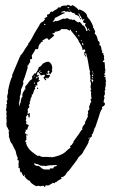

<svg xmlns="http://www.w3.org/2000/svg" viewBox="-20 -741 535 787"><path d="M254.9 -721.2H257.8V-718.3H259.3Q259.3 -721.2 261.2 -721.2L269 -716.8H272L276.4 -719.7H278.3Q301.3 -705.6 301.3 -699.2L306.2 -702.6Q337.4 -689.9 337.4 -672.9Q343.3 -663.6 345.2 -663.6Q356 -649.4 362.3 -630.9L360.8 -627.9Q363.8 -627.9 370.1 -612.3L368.2 -601.6Q376 -601.6 382.3 -571.8H383.8Q383.8 -573.2 385.3 -573.2Q388.7 -565.4 388.7 -562.5Q387.2 -560.1 387.2 -556.2Q395 -556.2 396.5 -534.7Q399.4 -534.2 399.4 -531.2Q399.4 -529.8 397.9 -529.8Q399.4 -527.3 399.4 -522L402.8 -523.9L404.3 -520.5V-519L402.8 -516.1Q404.8 -516.1 407.2 -511.2Q407.2 -509.8 405.8 -506.3L407.2 -497.1V-495.6Q407.2 -493.2 400.9 -491.2Q402.8 -486.3 404.3 -486.3H408.7Q410.2 -475.6 410.2 -469.2V-458.5L413.6 -453.6Q411.1 -453.6 408.7 -449.2L412.1 -447.3Q408.7 -438 407.2 -438Q408.7 -435.1 408.7 -433.6L412.1 -435.1V-432.1Q408.2 -432.1 407.2 -425.8Q410.6 -425.8 413.6 -424.3L412.1 -420.9L415 -405.3L412.1 -403.8L413.6 -400.9V-396Q413.6 -385.3 410.2 -378.9Q412.1 -376.5 412.1 -373L408.7 -368.2L410.2 -357.4Q410.2 -353 405.8 -346.2L408.7 -340.3Q406.2 -335.9 404.3 -321.3Q410.2 -321.3 410.2 -313.5Q406.2 -304.2 399.4 -304.2Q397.9 -301.3 397.9 -299.8Q399.4 -296.9 399.4 -294.9Q396.5 -294.9 390.1 -279.3Q390.1 -276.9 371.6 -222.2Q371.6 -218.8 366.7 -215.8Q368.2 -212.9 368.2 -210.9Q365.2 -209.5 363.8 -209.5L365.2 -206.5Q359.9 -189.5 356 -189.5L357.4 -181.6Q349.6 -181.6 343.3 -161.1H341.8L343.3 -158.2Q343.3 -155.8 320.3 -117.7Q320.3 -112.8 301.3 -95.7Q301.3 -91.8 261.2 -40Q257.3 -40 248.5 -24.4Q241.7 -15.6 230 -13.7V-11.7Q232.9 -11.2 232.9 -8.8Q213.4 0.5 211.4 5.4H206.5Q206.5 9.8 203.6 9.8H202.1L194.3 8.3Q194.3 13.2 190.9 13.2Q190.9 11.2 189.5 11.2Q189.5 13.7 180.2 19H166Q166 25.4 163.1 25.4Q160.2 25.4 160.2 20.5H158.2Q151.9 20.5 146 22.5Q139.6 20.5 135.3 20.5L128.9 22.5Q102.5 9.3 102.5 -1Q101.1 -1 101.1 0.5Q89.8 -4.4 80.6 -18.1V-19.5L82 -22.9L79.1 -24.4H77.6L79.1 -21.5V-19.5H76.2Q74.7 -19.5 69.8 -30.8H68.4L69.8 -33.7V-35.2H68.4L64.9 -33.7Q60.5 -42 60.5 -53.7L57.1 -52.2H55.7V-55.7Q55.7 -57.1 57.1 -57.1L55.7 -60.1Q55.7 -61.5 57.1 -61.5L55.7 -64.9L57.1 -83.5Q53.7 -83.5 51.3 -85L52.7 -92.8V-94.2Q46.9 -105 43.5 -124Q41 -126 29.3 -151.9Q22.5 -155.3 18.6 -176.8Q16.6 -176.8 16.6 -178.2V-190.9L15.1 -201.7Q18.6 -201.7 18.6 -204.6Q15.6 -204.6 10.7 -218.8Q7.3 -218.8 5.9 -231.4H7.3Q7.3 -232.9 5.9 -232.9L7.3 -240.7V-245.1Q7.3 -251 5.9 -259.3Q7.3 -262.2 7.3 -264.2L5.9 -274.9L7.3 -285.6Q4.4 -285.6 4.4 -290.5Q4.4 -292.5 7.3 -304.2L5.9 -313.5Q9.3 -313.5 9.3 -316.9Q7.3 -325.2 7.3 -329.1Q10.7 -329.1 10.7 -332.5Q10.7 -337.9 9.3 -346.2Q12.7 -361.8 13.7 -361.8L12.2 -365.2Q20.5 -411.1 30.8 -428.7L29.3 -432.1L62 -509.8L64.9 -511.2L63.5 -514.2Q70.8 -518.6 82 -539.1Q94.2 -558.1 96.2 -558.1L94.7 -561Q103 -568.4 119.6 -601.6Q120.1 -601.6 141.1 -637.2Q145.5 -648.9 156.7 -652.8L166 -663.6H160.2Q160.2 -665 173.8 -672.9L172.4 -680.7Q185.1 -683.1 185.1 -688.5Q185.1 -690.9 189.5 -693.4H192.4L195.8 -691.9Q195.8 -694.8 215.8 -705.6Q215.8 -710.4 219.2 -710.4H228.5Q228.5 -718.3 250 -718.3H254.9ZM256.3 -710.4V-709Q257.8 -709 261.2 -707L264.2 -711.9H261.2Q257.8 -710.4 256.3 -710.4ZM261.2 -701.2Q261.7 -697.8 264.2 -697.8L265.6 -701.2ZM230 -689.9H245.6V-687Q241.2 -687 208 -668.5Q206.5 -668.5 203.6 -667L205.1 -663.6L195.8 -651.4H197.3Q206.5 -652.8 206.5 -655.8L210 -654.3Q217.3 -654.3 236.3 -663.6Q237.8 -663.6 240.7 -665Q243.7 -663.6 245.6 -663.6Q248 -663.6 254.9 -667Q267.1 -661.6 267.1 -660.6L270.5 -662.1H272L276.4 -659.2L284.2 -660.6Q284.2 -659.2 301.3 -647.9Q301.8 -651.4 304.7 -651.4Q309.6 -651.4 318.4 -637.2Q327.6 -637.2 334 -613.8H335.9L338.9 -615.2Q337.4 -626 328.1 -637.2L331.1 -646.5Q320.3 -646.5 320.3 -652.8Q321.8 -659.2 326.2 -659.2Q326.2 -661.1 321.8 -663.6Q321.8 -659.2 318.4 -659.2Q313.5 -669.9 304.7 -684.1V-685.5H301.3V-684.1Q307.6 -672.9 307.6 -669.9V-667H306.2Q306.2 -676.3 289.1 -680.7Q284.2 -686 284.2 -688.5Q281.2 -687 279.8 -687Q278.3 -687 269 -694.8Q269 -691.9 265.6 -691.9H264.2L253.4 -694.8Q253.4 -691.9 250 -691.9H248.5Q248.5 -696.3 245.6 -696.3Q230 -693.4 230 -689.9ZM311 -667H312.5V-662.1H311Q307.6 -662.1 307.6 -665ZM160.2 -640.1 163.1 -638.7H166V-640.1Q166 -643.6 163.1 -643.6Q160.2 -643.1 160.2 -640.1ZM341.8 -625Q341.8 -623 340.3 -620.1Q345.2 -620.1 345.2 -613.8L348.1 -615.2Q343.3 -621.6 343.3 -625ZM230 -621.6Q230 -613.8 205.1 -610.8Q205.1 -604.5 197.3 -604.5Q197.3 -606 195.8 -606V-600.1Q202.1 -600.1 202.1 -596.7Q202.1 -593.8 180.2 -576.7L173.8 -584.5Q168 -584.5 156.7 -576.7H153.8L155.3 -573.2V-570.3Q147.5 -570.3 144.5 -561Q140.6 -561 139.6 -551.8H136.7L138.2 -548.3Q136.7 -539.1 133.3 -539.1Q131.8 -539.1 131.8 -541L128.9 -539.1H124Q124 -532.7 110.4 -514.2V-511.2L111.8 -500.5Q106.4 -497.1 102.5 -497.1L104 -486.3Q102.1 -486.3 94.7 -472.2L91.3 -470.7L93.3 -467.8V-462.9Q80.6 -420.4 74.2 -405.3L76.2 -399.4Q72.3 -385.3 66.4 -374.5Q66.4 -356.4 60.5 -343.3L62 -340.3Q60.5 -327.6 58.6 -324.7Q60.5 -324.7 60.5 -323.2L57.1 -321.3L58.6 -318.4V-312L57.1 -309.1L60.5 -307.6Q60.5 -312 64.9 -323.2Q65.9 -338.4 72.8 -346.2L71.3 -349.6Q71.3 -360.4 80.6 -371.1Q79.1 -371.1 79.1 -373Q81.5 -374.5 85.4 -374.5L83.5 -377.4V-386.7L93.3 -397.5Q103.5 -414.6 111.8 -416.5V-428.7Q121.1 -437.5 121.1 -441.4L124 -439.5H125.5Q134.8 -451.2 139.6 -466.3Q146 -466.3 155.3 -480Q168.9 -487.8 173.8 -487.8H180.2Q194.3 -479.5 194.3 -461.4L192.4 -455.1Q194.3 -452.6 194.3 -449.2L186.5 -436.5Q184.1 -436.5 180.2 -442.9L183.1 -447.3Q183.1 -449.7 178.7 -452.1L173.8 -445.8V-444.3Q178.7 -444.3 178.7 -441.4Q178.7 -438 173.8 -438Q170.9 -439.5 169.4 -439.5V-438Q170.9 -433.6 178.7 -433.6Q181.6 -435.1 183.1 -435.1L185.1 -428.7Q183.1 -428.7 177.2 -419.4H173.8L175.3 -422.4H170.9V-419.4L166 -422.4V-419.4L169.4 -415Q169.4 -411.6 166 -411.6L158.2 -422.4Q158.2 -425.8 163.1 -425.8L161.6 -428.7L164.6 -433.6L161.6 -435.1Q151.4 -432.1 147.5 -432.1L138.2 -445.8Q131.8 -443.4 131.8 -441.4L133.3 -438Q130.4 -437.5 130.4 -435.1Q133.3 -434.6 133.3 -432.1Q138.7 -435.1 141.1 -435.1V-433.6Q135.3 -427.7 135.3 -425.8H133.3L130.4 -427.2Q130.4 -424.8 127.4 -420.9V-419.4H128.9L136.7 -425.8Q139.6 -425.3 139.6 -422.4L138.2 -411.6L141.1 -413.1H143.1V-411.6Q143.1 -409.2 131.8 -402.3L133.3 -391.6L130.4 -390.1L125.5 -393.1V-391.6Q127.4 -388.7 127.4 -386.7Q125 -386.7 122.6 -382.3Q124 -379.4 124 -376Q120.1 -376 114.7 -354H110.4V-346.2Q110.4 -343.3 106.9 -343.3L108.4 -340.3Q108.4 -337.9 104 -335.4Q105.5 -332.5 105.5 -331.1Q102.5 -323.2 101.1 -323.2L102.5 -319.8V-316.9Q99.1 -312 97.7 -306.2Q101.1 -305.7 101.1 -302.7Q93.3 -295.9 93.3 -290.5Q93.3 -287.1 94.7 -284.2Q93.3 -281.2 93.3 -277.8V-273.4Q97.7 -273.4 97.7 -277.8Q100.6 -276.4 102.5 -276.4V-274.9Q102.5 -273.4 101.1 -273.4L102.5 -270L101.1 -259.3H97.7Q97.7 -260.7 94.7 -271.5Q92.8 -271.5 85.4 -260.7L88.4 -256.3Q85.4 -250 85.4 -245.1Q88.4 -244.6 88.4 -242.2Q88.4 -240.7 86.9 -240.7L88.4 -237.3Q86.9 -234.4 86.9 -232.9Q97.7 -230 97.7 -226.6V-225.1Q93.3 -220.2 91.3 -208L88.4 -209.5H85.4V-201.7L82 -197.3Q82 -194.8 88.4 -190.9Q86.9 -188 86.9 -186L88.4 -175.3H86.9L88.4 -172.4V-168.9L83.5 -162.6V-161.1Q83.5 -159.2 88.4 -156.7L86.9 -153.3Q92.8 -133.8 110.4 -119.1Q126 -106.4 136.7 -100.6Q137.2 -103.5 139.6 -103.5Q148.9 -97.7 156.7 -97.7H180.2Q181.6 -97.7 181.6 -95.7L185.1 -97.7H189.5Q190.9 -97.7 190.9 -95.7Q230 -103 245.6 -116.2Q265.1 -134.8 269 -134.8L267.1 -142.6Q274.9 -145.5 279.8 -156.7H282.7L281.2 -159.7V-161.1Q307.1 -196.3 314 -208H316.9V-214.4Q316.9 -221.2 329.6 -235.8L328.1 -239.3Q340.3 -261.7 340.3 -265.6Q338.9 -268.6 338.9 -270L341.8 -277.8Q340.3 -280.8 340.3 -284.2V-285.6L346.7 -293.5Q346.7 -294.4 345.2 -302.7Q351.1 -323.2 354.5 -323.2Q351.1 -331.1 351.1 -335.4Q354 -335.4 356 -338.4Q353 -343.3 353 -360.4Q354.5 -360.4 354.5 -361.8Q351.1 -367.2 351.1 -371.1Q351.6 -374.5 354.5 -374.5Q351.1 -380.4 351.1 -385.3Q351.1 -386.7 353 -397.5Q353 -400.4 349.6 -410.2Q351.1 -413.1 351.1 -415L349.6 -425.8Q351.1 -425.8 351.1 -427.2Q349.6 -427.2 349.6 -428.7H351.1Q348.1 -434.6 348.1 -441.4V-445.8Q348.1 -447.3 349.6 -447.3Q345.7 -454.1 341.8 -483.4Q338.9 -502 332.5 -523.9H331.1V-520.5H326.2L324.7 -526.9L329.6 -529.8L328.1 -539.1L324.7 -537.6L321.8 -539.1V-536.1H318.4Q318.4 -548.8 303.2 -570.3Q303.2 -575.7 287.6 -595.2Q269 -616.2 269 -620.1Q265.6 -620.1 265.6 -615.2H264.2L257.8 -620.1Q257.8 -618.7 256.3 -618.7Q256.3 -621.6 253.4 -621.6ZM290.5 -613.8V-612.3Q290.5 -610.4 295.4 -607.9V-610.8Q295.4 -613.8 292 -613.8ZM299.8 -598.1Q303.2 -594.2 303.2 -590.8H304.7V-596.7L301.3 -598.1ZM311 -576.7Q312.5 -573.7 312.5 -571.8H314V-576.7ZM316.9 -565.9V-559.6Q316.9 -557.1 321.8 -554.7V-556.2Q321.8 -564.5 316.9 -565.9ZM324.7 -519H326.2Q332.5 -516.6 332.5 -514.2Q331.1 -514.2 331.1 -512.7Q334 -512.2 334 -509.8L331.1 -508.3Q331.1 -510.7 324.7 -517.6ZM141.1 -449.2V-445.8Q143.6 -445.8 146 -450.7V-452.1H144.5Q141.1 -451.7 141.1 -449.2ZM357.4 -449.2V-444.3Q360.8 -444.3 360.8 -447.3ZM144.5 -445.8V-442.9Q147 -444.3 152.3 -444.3V-445.8ZM360.8 -442.9V-436.5H362.3V-442.9ZM357.4 -435.1V-428.7H358.9L362.3 -430.2Q360.8 -433.6 360.8 -435.1ZM118.2 -427.2H119.6Q122.6 -427.2 122.6 -430.2H121.1Q118.2 -429.7 118.2 -427.2ZM357.4 -425.8V-419.4Q360.4 -420.9 362.3 -420.9Q362.3 -423.3 357.4 -425.8ZM354.5 -415V-413.1Q357.4 -409.7 357.4 -403.8H360.8L358.9 -407.2Q362.3 -407.2 362.3 -410.2V-411.6Q362.3 -415 358.9 -415ZM119.6 -402.3V-397.5H122.6V-402.3ZM135.3 -382.3 136.7 -378.9Q136.7 -376 133.3 -376L131.8 -378.9Q132.3 -382.3 135.3 -382.3ZM88.4 -189.5H93.3V-186H88.4ZM343.3 -173.8V-172.4H345.2L346.7 -178.2Q343.3 -178.2 343.3 -173.8ZM121.1 -72.8V-66.4Q121.1 -64 133.3 -60.1L136.7 -61.5H138.2L153.8 -49.3Q156.2 -49.3 160.2 -46.4H180.2L183.1 -44.4Q183.1 -50.8 186.5 -50.8H198.7Q198.7 -59.1 211.4 -60.1L212.9 -63.5V-64.9Q169.4 -63.5 169.4 -60.1L161.6 -61.5H150.4Q148.9 -61.5 148.9 -63.5L146 -61.5Q140.1 -67.9 125.5 -69.3Q125.5 -72.8 122.6 -72.8Z"/></svg>

Font: Otrack
Style: Regular
Weight: 400
Designer: Sodina
Foundry: Sodina
Version: Version 2.10 June 16, 2016